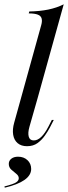

<svg xmlns="http://www.w3.org/2000/svg" viewBox="-26 -661 313 885"><path d="M70.2 -206.5 162.9 -541.1Q169.4 -562.1 166.1 -575Q162.9 -587.9 148.4 -593.5Q133.9 -599.2 106.5 -599.2L108.9 -608.1Q157.3 -608.9 196.4 -616.9Q235.5 -625 267.7 -641.1L146.8 -206.5ZM109.7 -76.6Q101.6 -48.4 106.5 -31Q111.3 -13.7 129.8 -13.7Q147.6 -13.7 164.5 -30.2Q181.5 -46.8 197.6 -78.2L212.9 -108.1H221.8L204 -73.4Q195.2 -56.5 181 -36.3Q166.9 -16.1 147.2 -1.6Q127.4 12.9 98.4 12.9Q71.8 12.9 55.2 -1.2Q38.7 -15.3 34.7 -39.9Q30.6 -64.5 39.5 -96L70.2 -206.5H146.8ZM-4 204 -5.6 198.4Q35.5 187.9 48 179.8Q60.5 171.8 60.5 160.5Q60.5 149.2 49.2 140.3Q37.9 131.5 26.2 121Q14.5 110.5 14.5 94.4Q14.5 79.8 26.2 70.6Q37.9 61.3 57.3 61.3Q83.9 61.3 100.8 77.4Q117.7 93.5 117.7 117.7Q117.7 146.8 86.7 168.5Q55.6 190.3 -4 204Z"/></svg>

Font: Playfair 144pt SemiCondensed
Style: Italic
Weight: 400
Width: 4
Italic angle: -15.6°
Designer: Claus Eggers Sørensen
Foundry: Claus Eggers Sørensen
Version: Version 2.203